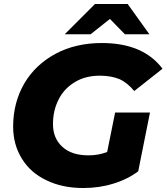

<svg xmlns="http://www.w3.org/2000/svg" viewBox="-20 -930 836 964"><path d="M518 -167 558 -365H733L674 -70C638 -43 596 -22 549 -8C501 7 451 14 398 14C327 14 266 1 213 -25C160 -50 119 -86 90 -133C61 -180 46 -233 46 -294C46 -375 65 -447 102 -511C139 -574 192 -624 259 -660C326 -696 404 -714 491 -714C630 -714 731 -671 796 -585L654 -473C631 -501 606 -521 579 -533C552 -544 519 -550 482 -550C435 -550 393 -540 358 -519C322 -498 294 -469 275 -432C256 -395 246 -354 246 -307C246 -259 262 -221 293 -193C324 -164 368 -150 425 -150C459 -150 490 -156 518 -167ZM730 -758H607L532 -835L435 -758H305L457 -910H621Z"/></svg>

Font: My Font
Style: Italic
Weight: 500
Designer: Julieta Ulanovsky
Foundry: Julieta Ulanovsky
Version: ""